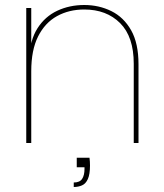

<svg xmlns="http://www.w3.org/2000/svg" viewBox="-20 -572 654 768"><path d="M287 59H338Q339 66 339.5 74.5Q340 83 340 90Q340 125 331.5 144Q323 163 308 169.5Q293 176 275 176V158Q299 158 308.5 143.5Q318 129 318 104V97H287ZM85 0V-540H105V0ZM515 0V-317Q515 -425 460.5 -479.5Q406 -534 317 -534Q256 -534 208 -507.5Q160 -481 132.5 -426.5Q105 -372 105 -287L97 -340Q100 -412 130 -459Q160 -506 209 -529Q258 -552 317 -552Q376 -552 425.5 -527.5Q475 -503 504.5 -451Q534 -399 534 -315V0Z"/></svg>

Font: Poppins Devanagari Thin
Style: Regular
Weight: 100
Designer: Ninad Kale (Devanagari), Jonny Pinhorn (Latin)
Foundry: Indian Type Foundry
Version: 4.005